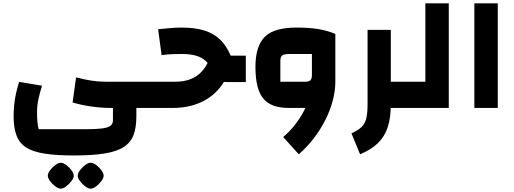

<svg xmlns="http://www.w3.org/2000/svg" viewBox="-20 -650 3094 1156"><path d="M427 286Q320 286 249 275Q178 264 137.5 238Q97 212 79.5 166Q62 120 62 52Q62 17 65.5 -19Q69 -55 77 -90Q85 -125 95 -157L233 -134Q220 -93 211.5 -54Q203 -15 203 24Q203 56 205 81Q207 106 213 128H494Q557 128 593 123.5Q629 119 644.5 107.5Q660 96 660 75V0H801V51Q801 118 784 163Q767 208 725.5 235Q684 262 610.5 274Q537 286 427 286ZM648 0Q593 0 532 -8.5Q471 -17 417 -33L438 -184Q489 -171 530.5 -164.5Q572 -158 614 -158H878V0ZM878 0V-158Q888 -158 893 -136.5Q898 -115 898 -79Q898 -42 893 -21Q888 0 878 0ZM346 486Q332 486 313.5 472.5Q295 459 281.5 440.5Q268 422 268 408Q268 393 281.5 375Q295 357 313 343.5Q331 330 346 330Q361 330 379 343.5Q397 357 410.5 375Q424 393 424 408Q424 422 410 440.5Q396 459 378 472.5Q360 486 346 486ZM526 486Q512 486 493.5 472.5Q475 459 461.5 440.5Q448 422 448 408Q448 393 461.5 375Q475 357 493 343.5Q511 330 526 330Q541 330 559 343.5Q577 357 590.5 375Q604 393 604 408Q604 422 590 440.5Q576 459 558 472.5Q540 486 526 486Z M1344 -156Q1312 -156 1292.5 -169.5Q1273 -183 1262 -212Q1248 -252 1224.5 -277Q1201 -302 1164.5 -313.5Q1128 -325 1073 -325Q1047 -325 1017 -324Q987 -323 953 -318L932 -474Q971 -478 1006 -481Q1041 -484 1072 -484Q1155 -484 1211.5 -466Q1268 -448 1306 -411Q1344 -374 1369 -315H1460V-156ZM878 0V-158H1035Q1082 -158 1117.5 -170Q1153 -182 1177 -202.5Q1201 -223 1217.5 -249Q1234 -275 1244 -305L1375 -261Q1353 -190 1317.5 -140Q1282 -90 1235.5 -59.5Q1189 -29 1135 -14.5Q1081 0 1021 0ZM878 0Q868 0 863 -21Q858 -42 858 -79Q858 -115 863 -136.5Q868 -158 878 -158Z M1720 0Q1667 0 1628.5 -13.5Q1590 -27 1565.5 -56.5Q1541 -86 1529.5 -133.5Q1518 -181 1518 -248Q1518 -311 1532.5 -356.5Q1547 -402 1576 -430Q1605 -458 1652.5 -471Q1700 -484 1766 -484Q1840 -484 1893.5 -475.5Q1947 -467 1999 -446V-158L1922 0ZM1779 279 1685 175Q1723 143 1755 102.5Q1787 62 1810 17.5Q1833 -27 1845.5 -71.5Q1858 -116 1858 -158H1999Q1999 -102 1983 -42.5Q1967 17 1938 74Q1909 131 1868.5 183.5Q1828 236 1779 279ZM1668 -158H1817Q1840 -158 1849 -167Q1858 -176 1858 -199V-325H1724Q1691 -325 1679.5 -316.5Q1668 -308 1668 -283Z M2333 0V-158H2409V0ZM2148 279 2096 153Q2135 135 2156 115.5Q2177 96 2185 64Q2193 32 2193 -21V-470H2333V-21Q2333 59 2314.5 115.5Q2296 172 2255.5 211.5Q2215 251 2148 279ZM2409 0V-158Q2419 -158 2424 -136.5Q2429 -115 2429 -79Q2429 -42 2424 -21Q2419 0 2409 0Z M2409 0V-158H2541V-630H2682V0ZM2409 0Q2399 0 2394 -21Q2389 -42 2389 -79Q2389 -115 2394 -136.5Q2399 -158 2409 -158Z M2836 0V-630H2977V0Z"/></svg>

Font: Changa ExtraLight
Style: Bold
Weight: 700
Version: Version 3.002; ttfautohint (v1.8.2)